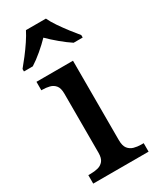

<svg xmlns="http://www.w3.org/2000/svg" viewBox="-197 -824 723 883"><g transform="rotate(-30 164.5 -383.0)"><path d="M21 0V-45H34Q54 -45 72 -49.5Q90 -54 101.5 -68Q113 -82 113 -111V-425Q113 -454 101.5 -468Q90 -482 72 -486.5Q54 -491 34 -491H29V-536H223V-115Q223 -84 234.5 -69.5Q246 -55 264 -50Q282 -45 302 -45H315V0ZM3 -619Q19 -638 39 -664Q59 -690 77 -717Q95 -744 106 -766H212Q222 -744 240.5 -717Q259 -690 279 -664Q299 -638 315 -619V-606H267Q241 -623 211 -648Q181 -673 158 -696Q136 -673 106.5 -648Q77 -623 50 -606H3Z"/></g></svg>

Font: Noto Serif Toto Medium
Style: Regular
Weight: 500
Designer: Monotype Design Team
Foundry: Monotype Imaging Inc.
Version: Version 2.001; ttfautohint (v1.8.4.7-5d5b)